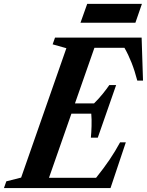

<svg xmlns="http://www.w3.org/2000/svg" viewBox="-75 -952 744 972"><path d="M-55 0 -43 -34 32 -53 261 -708 191.5 -727.5 203.5 -761.5H642L649 -544H620Q607 -594 591 -634.5Q575 -675 555 -710H403L304.5 -428.5H401Q425 -452 445.5 -477.5Q466 -503 478.5 -521.5H513L420 -255H385Q387.5 -280 388.5 -314Q389.5 -348 387 -376.5H286.5L173 -52H411.5Q450.5 -100.5 479.8 -143.8Q509 -187 533 -231.5H562L484.5 0ZM332.5 -837 366.5 -932.5H643.5L610.5 -837Z"/></svg>

Font: Libre Caslon Condensed
Style: Italic
Weight: 400
Italic angle: -22.583°
Designer: Pablo Impallari, Rodrigo Fuenzalida, Katja Schimmel, Ertekin Erdin
Foundry: Pablo Impallari, Rodrigo Fuenzalida
Version: Version 2.000;gftools[0.9.33]